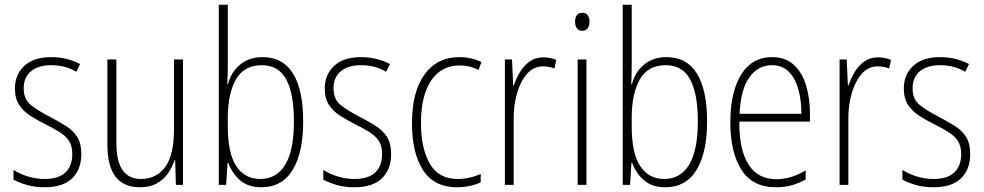

<svg xmlns="http://www.w3.org/2000/svg" viewBox="-20 -780 4151 810"><path d="M323 -130Q323 -65 284 -27.5Q245 10 168 10Q126 10 92.5 0Q59 -10 37 -22V-63Q64 -46 98 -35.5Q132 -25 168 -25Q228 -25 256.5 -53Q285 -81 285 -130Q285 -163 272 -184Q259 -205 234 -221Q209 -237 175 -254Q137 -273 107.5 -292Q78 -311 60.5 -338Q43 -365 43 -407Q43 -465 82.5 -502Q122 -539 196 -539Q231 -539 262 -531Q293 -523 318 -510L302 -477Q257 -505 195 -505Q143 -505 111.5 -480Q80 -455 80 -407Q80 -362 109 -338Q138 -314 191 -287Q227 -268 257.5 -249Q288 -230 305.5 -202.5Q323 -175 323 -130Z M752 -529V0H722L719 -104H716Q707 -75 689 -49Q671 -23 642 -6.5Q613 10 570 10Q433 10 433 -170V-529H471V-178Q471 -98 497.5 -61.5Q524 -25 574 -25Q640 -25 677 -75.5Q714 -126 714 -233V-529Z M941 -506Q941 -463 939 -425H942Q955 -476 993 -507.5Q1031 -539 1088 -539Q1173 -539 1216 -470Q1259 -401 1259 -268Q1259 -136 1214.5 -63Q1170 10 1082 10Q1028 10 994 -18.5Q960 -47 943 -93H940L934 0H903V-760H941ZM1085 -505Q1009 -505 975 -444.5Q941 -384 941 -283V-247Q941 -133 977 -79Q1013 -25 1078 -25Q1147 -25 1183.5 -85.5Q1220 -146 1220 -268Q1220 -385 1187.5 -445Q1155 -505 1085 -505Z M1630 -130Q1630 -65 1591 -27.5Q1552 10 1475 10Q1433 10 1399.5 0Q1366 -10 1344 -22V-63Q1371 -46 1405 -35.5Q1439 -25 1475 -25Q1535 -25 1563.5 -53Q1592 -81 1592 -130Q1592 -163 1579 -184Q1566 -205 1541 -221Q1516 -237 1482 -254Q1444 -273 1414.5 -292Q1385 -311 1367.5 -338Q1350 -365 1350 -407Q1350 -465 1389.5 -502Q1429 -539 1503 -539Q1538 -539 1569 -531Q1600 -523 1625 -510L1609 -477Q1564 -505 1502 -505Q1450 -505 1418.5 -480Q1387 -455 1387 -407Q1387 -362 1416 -338Q1445 -314 1498 -287Q1534 -268 1564.5 -249Q1595 -230 1612.5 -202.5Q1630 -175 1630 -130Z M1908 10Q1811 10 1764.5 -62.5Q1718 -135 1718 -259Q1718 -393 1771 -466Q1824 -539 1918 -539Q1970 -539 2011 -518L1999 -485Q1962 -504 1919 -504Q1843 -504 1799.5 -441Q1756 -378 1756 -260Q1756 -155 1793 -90Q1830 -25 1911 -25Q1960 -25 2008 -46V-11Q1988 -1 1961.5 4.5Q1935 10 1908 10Z M2272 -538Q2286 -538 2300 -535.5Q2314 -533 2327 -527L2319 -491Q2309 -495 2297 -497.5Q2285 -500 2271 -500Q2231 -500 2203.5 -468.5Q2176 -437 2161.5 -387.5Q2147 -338 2147 -283V0H2110V-529H2140L2145 -420H2148Q2157 -448 2173 -475Q2189 -502 2213.5 -520Q2238 -538 2272 -538Z M2437 -726Q2453 -726 2460 -715Q2467 -704 2467 -689Q2467 -671 2459 -660.5Q2451 -650 2436 -650Q2421 -650 2413.5 -661Q2406 -672 2406 -688Q2406 -704 2413 -715Q2420 -726 2437 -726ZM2454 -529V0H2417V-529Z M2645 -506Q2645 -463 2643 -425H2646Q2659 -476 2697 -507.5Q2735 -539 2792 -539Q2877 -539 2920 -470Q2963 -401 2963 -268Q2963 -136 2918.5 -63Q2874 10 2786 10Q2732 10 2698 -18.5Q2664 -47 2647 -93H2644L2638 0H2607V-760H2645ZM2789 -505Q2713 -505 2679 -444.5Q2645 -384 2645 -283V-247Q2645 -133 2681 -79Q2717 -25 2782 -25Q2851 -25 2887.5 -85.5Q2924 -146 2924 -268Q2924 -385 2891.5 -445Q2859 -505 2789 -505Z M3237 -539Q3294 -539 3329.5 -506Q3365 -473 3381 -418.5Q3397 -364 3397 -300V-267H3099Q3098 -149 3137.5 -86.5Q3177 -24 3255 -24Q3317 -24 3379 -61V-23Q3351 -7 3320.5 1.5Q3290 10 3253 10Q3154 10 3107.5 -64.5Q3061 -139 3061 -263Q3061 -345 3080.5 -407Q3100 -469 3139 -504Q3178 -539 3237 -539ZM3237 -505Q3178 -505 3141.5 -454Q3105 -403 3100 -300H3361Q3361 -357 3348 -403.5Q3335 -450 3307.5 -477.5Q3280 -505 3237 -505Z M3684 -538Q3698 -538 3712 -535.5Q3726 -533 3739 -527L3731 -491Q3721 -495 3709 -497.5Q3697 -500 3683 -500Q3643 -500 3615.5 -468.5Q3588 -437 3573.5 -387.5Q3559 -338 3559 -283V0H3522V-529H3552L3557 -420H3560Q3569 -448 3585 -475Q3601 -502 3625.5 -520Q3650 -538 3684 -538Z M4073 -130Q4073 -65 4034 -27.5Q3995 10 3918 10Q3876 10 3842.5 0Q3809 -10 3787 -22V-63Q3814 -46 3848 -35.5Q3882 -25 3918 -25Q3978 -25 4006.5 -53Q4035 -81 4035 -130Q4035 -163 4022 -184Q4009 -205 3984 -221Q3959 -237 3925 -254Q3887 -273 3857.5 -292Q3828 -311 3810.5 -338Q3793 -365 3793 -407Q3793 -465 3832.5 -502Q3872 -539 3946 -539Q3981 -539 4012 -531Q4043 -523 4068 -510L4052 -477Q4007 -505 3945 -505Q3893 -505 3861.5 -480Q3830 -455 3830 -407Q3830 -362 3859 -338Q3888 -314 3941 -287Q3977 -268 4007.5 -249Q4038 -230 4055.5 -202.5Q4073 -175 4073 -130Z"/></svg>

Font: Noto Sans Lao UI Cond ExtLt
Style: Regular
Weight: 200
Width: 3
Designer: Monotype Design Team
Foundry: Monotype Imaging Inc.
Version: Version 2.000; ttfautohint (v1.8.4.7-5d5b)